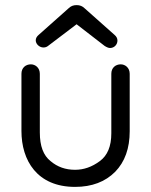

<svg xmlns="http://www.w3.org/2000/svg" viewBox="-20 -716 592 752"><path d="M150 -530C157 -530 163 -532 168 -536L280 -621L390 -536C398 -531 405 -528 411 -528C428 -528 440 -542 440 -557C440 -566 436 -573 429 -579L312 -683C303 -692 293 -696 280 -696C267 -696 257 -692 248 -683L131 -579C124 -573 120 -566 120 -558C120 -543 135 -530 150 -530ZM416 -194C416 -143 401 -107 371 -85C340 -62 308 -51 274 -51C237 -51 205 -62 178 -85C150 -107 136 -144 136 -197V-427C136 -451 118 -464 101 -464C81 -464 64 -451 64 -427V-203C64 -88 125 16 274 16C340 16 392 -4 431 -43C469 -82 488 -135 488 -202V-427C488 -451 470 -464 453 -464C433 -464 416 -451 416 -427Z"/></svg>

Font: Dongle Light
Style: Regular
Weight: 300
Designer: Yanghee Ryu
Foundry: Yanghee Ryu
Version: Version 2.000